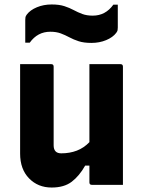

<svg xmlns="http://www.w3.org/2000/svg" viewBox="-20 -827 640 859"><path d="M209 -540Q220 -540 220 -529V-177Q220 -141 254 -141Q292 -141 323.5 -153Q355 -165 380 -191V-540H519Q530 -540 530 -529V0H391Q380 0 380 -11V-86H361Q335 -40 301 -14Q267 12 211 12Q150 12 110 -29Q70 -70 70 -140V-540ZM395 -757Q452 -757 487 -806H507V-704Q507 -696 506 -691.5Q505 -687 500 -680Q485 -660 455 -647.5Q425 -635 389 -635Q355 -635 332 -642.5Q309 -650 290.5 -660Q272 -670 252 -677.5Q232 -685 205 -685Q148 -685 113 -636H93V-738Q93 -746 94 -750.5Q95 -755 100 -762Q115 -782 145 -794.5Q175 -807 211 -807Q245 -807 268 -799.5Q291 -792 309.5 -782Q328 -772 348 -764.5Q368 -757 395 -757Z"/></svg>

Font: Recursive Mn Lnr St XBd
Style: Regular
Weight: 800
Monospace: yes
Version: Version 1.079;hotconv 1.0.112;makeotfexe 2.5.65598; ttfautoh